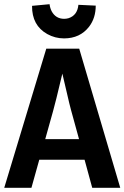

<svg xmlns="http://www.w3.org/2000/svg" viewBox="-23 -890 590 910"><path d="M126 0 163.1 -132.8H377.9L414.1 0H546.9L352.5 -659.2H196.3L-2.9 0ZM228.5 -363.3Q238.3 -396.5 272.5 -541Q279.3 -514.6 292 -458Q307.6 -389.6 313.5 -369.1L351.6 -230.5H191.4ZM128.9 -862.3Q127.9 -769.5 201.2 -728.5Q238.3 -708 280.3 -708Q356.4 -708 399.4 -763.7Q430.7 -804.7 430.7 -863.3L348.6 -867.2Q343.8 -817.4 301.8 -803.7Q291 -800.8 281.2 -800.8Q241.2 -800.8 221.7 -836.9Q213.9 -852.5 211.9 -870.1Z"/></svg>

Font: Yaldevi Colombo
Style: Bold
Weight: 700
Designer: Sol Matas, Denzil Rajitha, Kosala Senevirathne and Pathum Egodawatta
Foundry: Mooniak
Version: Version 1.020 ; ttfautohint (v1.6)